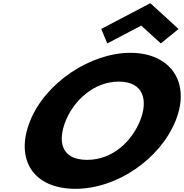

<svg xmlns="http://www.w3.org/2000/svg" viewBox="-20 -1172 1156 1207"><path d="M616.3 -990 654.4 -899 867.9 -1011 991 -899 1102.5 -990 924.9 -1152ZM169.8 -413C72.4 -172 186.1 15 454.5 15C715.2 15 986.5 -172 1083.9 -413C1181.3 -654 1051.8 -840 799.9 -840C550.2 -840 267.2 -654 169.8 -413ZM393.1 -413C442.8 -536 567.3 -659 726.8 -659C887.4 -659 910.3 -536 860.6 -413C810.9 -290 693 -167 528 -167C358.6 -167 343.4 -290 393.1 -413Z"/></svg>

Font: Hussar
Style: BdWideOblFour
Weight: 700
Foundry: Cannot Into Space Fonts
Version: Version 2.00